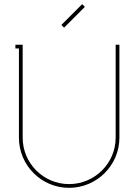

<svg xmlns="http://www.w3.org/2000/svg" viewBox="-20 -894 665 923"><path d="M288 -761 388 -861 375 -874 275 -774ZM554 -232V-679H536V-232C536 -109 435 -9 312 -9C189 -9 89 -109 89 -232V-679H54V-661H71V-232C71 -99 179 9 312 9C445 9 554 -99 554 -232Z"/></svg>

Font: Rawengulk
Style: Light
Weight: 300
Version: Version 0.9